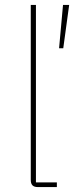

<svg xmlns="http://www.w3.org/2000/svg" viewBox="-20 -760 301 780"><path d="M211 0H134Q119 0 112 -7Q105 -14 105 -29V-740H126V-19H211ZM261 -740 237 -564H220L236 -740Z"/></svg>

Font: IBM Plex Sans Thin
Style: Regular
Weight: 250
Designer: Mike Abbink, Paul van der Laan, Pieter van Rosmalen
Foundry: Bold Monday
Version: Version 3.201